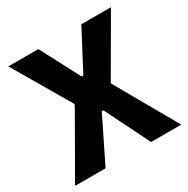

<svg xmlns="http://www.w3.org/2000/svg" viewBox="-159 -841 961 982"><g transform="rotate(-30 321.5 -350.0)"><path d="M8 0H188L317 -262H327L457 0H635L430 -360V-366L624 -700H449L327 -468H317L195 -700H18L214 -366V-360Z"/></g></svg>

Font: Fixel Text Bold
Style: Bold
Weight: 700
Width: 4
Designer: AlfaBravo + MacPaw
Foundry: Kyrylo Tkachov, Marchela Mozhyna, Serhii Makarenko, Maria Weinstein, Zakhar Kryvoshyya
Version: Version 1.211